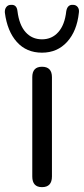

<svg xmlns="http://www.w3.org/2000/svg" viewBox="-57 -766 346 791"><path d="M116 -549Q52 -549 12.5 -593Q-27 -637 -37 -714Q-38 -728 -31 -737Q-24 -746 -12 -746Q12 -748 15 -720Q22 -663 48.5 -633.5Q75 -604 116 -604Q157 -604 183.5 -634Q210 -664 216 -720Q221 -748 244 -746Q256 -746 263 -737Q270 -728 268 -714Q260 -638 219.5 -593.5Q179 -549 116 -549ZM116 5Q76 5 76 -39V-448Q76 -491 116 -491Q157 -491 157 -448V-39Q157 5 116 5Z"/></svg>

Font: Nunito
Style: Regular
Weight: 400
Designer: Vernon Adams
Foundry: Vernon Adams
Version: Version 3.602